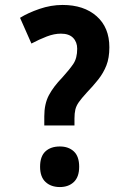

<svg xmlns="http://www.w3.org/2000/svg" viewBox="-20 -744 524 776"><path d="M159 -237V-274Q159 -324 177.5 -359Q196 -394 232 -431Q261 -463 276.5 -486Q292 -509 292 -547Q292 -574 275.5 -591Q259 -608 226 -608Q199 -608 169 -596.5Q139 -585 107 -568L61 -672Q93 -692 139.5 -708Q186 -724 233 -724Q319 -724 370.5 -678.5Q422 -633 422 -553Q422 -510 410 -479.5Q398 -449 377 -422.5Q356 -396 330 -369Q309 -346 298.5 -331Q288 -316 284.5 -301Q281 -286 281 -265V-237ZM142 -70Q142 -112 163.5 -132Q185 -152 222 -152Q257 -152 278.5 -132Q300 -112 300 -70Q300 -29 278.5 -8.5Q257 12 222 12Q186 12 164 -8.5Q142 -29 142 -70Z"/></svg>

Font: Noto Sans Gurmukhi Condensed
Style: Bold
Weight: 700
Width: 3
Designer: Jelle Bosma - Monotype Design Team
Foundry: Monotype Imaging Inc.
Version: Version 2.004; ttfautohint (v1.8.4.7-5d5b)